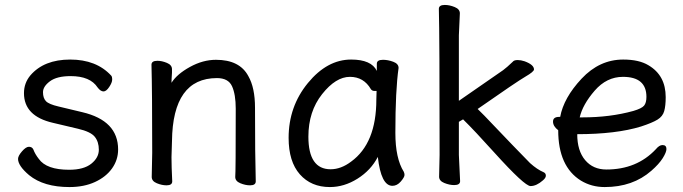

<svg xmlns="http://www.w3.org/2000/svg" viewBox="-20 -733 2766 777"><path d="M261 24Q157 24 98 -24Q53 -62 53 -90Q53 -102 69 -120.5Q85 -139 97 -139Q110 -139 115 -128Q122 -109 137 -90Q168 -46 260 -46Q319 -46 349.5 -70.5Q380 -95 380 -127Q380 -159 363.5 -179.5Q347 -200 295.5 -212Q244 -224 194 -236Q77 -263 77 -356Q77 -397 103 -428Q158 -492 264 -492Q370 -492 430 -427Q434 -423 434 -411Q434 -399 422 -381Q410 -363 399 -363Q387 -363 375 -379Q345 -425 266 -425Q210 -425 182 -404Q154 -383 154 -360Q154 -336 166 -323.5Q178 -311 217 -302L313 -279Q458 -245 458 -128Q458 -86 433.5 -51.5Q409 -17 364.5 3.5Q320 24 261 24Z M992 17Q973 17 952.5 8.5Q932 0 932 -17Q934 -34 934 -293Q934 -351 919 -384Q904 -417 858 -417Q679 -417 676 -162L674 -97Q674 -59 677 1Q677 17 654 17Q635 17 614.5 8.5Q594 0 594 -17L596 -115Q596 -364 593 -471Q593 -487 617 -487Q635 -487 655.5 -478.5Q676 -470 676 -453V-439Q674 -411 674 -398Q696 -433 748.5 -462Q801 -491 854 -491Q950 -491 985 -425Q1012 -378 1012 -297Q1012 -105 1015 1Q1015 17 992 17Z M1318 -48Q1360 -48 1401 -79Q1503 -153 1503 -330L1504 -365H1495Q1486 -365 1481 -372Q1452 -422 1396 -422Q1339 -422 1283.5 -352Q1228 -282 1228 -180Q1228 -48 1318 -48ZM1315 24Q1239 24 1193.5 -27.5Q1148 -79 1148 -175Q1148 -302 1226 -397Q1304 -492 1401 -492Q1483 -492 1505 -446V-475Q1505 -491 1530 -491Q1550 -491 1571.5 -483Q1593 -475 1593 -458Q1580 -368 1580 -195Q1580 -92 1614 -38Q1617 -32 1617 -25Q1617 -16 1602 1.5Q1587 19 1568 19Q1522 19 1509 -98Q1481 -44 1427 -10Q1373 24 1315 24Z M1981 -115Q1900 -205 1854 -250L1837 -240V-106L1842 0Q1842 16 1818 16Q1799 16 1778 7.5Q1757 -1 1757 -18L1759 -106Q1759 -590 1756 -697Q1756 -713 1780 -713Q1799 -713 1820 -704.5Q1841 -696 1841 -679L1837 -590V-325L2016 -449Q2031 -460 2055 -483Q2060 -490 2075 -490Q2088 -490 2103 -485Q2141 -471 2141 -452Q2141 -443 2106.5 -423Q2072 -403 1913 -292Q1937 -269 1975.5 -228Q2014 -187 2054 -146Q2094 -105 2125 -73Q2154 -47 2180 -36Q2189 -32 2189 -22Q2189 -13 2177 -3Q2151 20 2127 20Q2103 20 1981 -115Z M2338 -258Q2449 -258 2543 -284Q2577 -294 2586.5 -305.5Q2596 -317 2596 -341Q2596 -422 2501 -422Q2435 -422 2386.5 -366Q2338 -310 2326 -258ZM2427 24Q2374 24 2331 -2Q2239 -59 2239 -206Q2218 -222 2218 -241Q2218 -260 2243 -260H2247Q2261 -337 2333.5 -414.5Q2406 -492 2502 -492Q2566 -492 2604 -469Q2674 -428 2674 -340Q2674 -305 2668 -283.5Q2662 -262 2641 -249Q2620 -236 2574 -221Q2473 -190 2316 -190Q2316 -123 2348 -85Q2380 -47 2434 -47Q2557 -47 2634 -129Q2648 -146 2661 -146Q2677 -146 2677 -130Q2677 -117 2662 -93Q2647 -69 2616 -42Q2541 24 2427 24Z"/></svg>

Font: LXGW WenKai Lite
Style: Bold
Weight: 700
Designer: LXGW / Fontworks Inc.
Foundry: LXGW / Fontworks Inc.
Version: Version 1.330;April 28, 2024